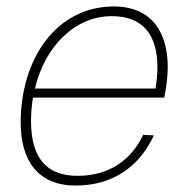

<svg xmlns="http://www.w3.org/2000/svg" viewBox="-20 -562 579 594"><path d="M214 12C332 12 412 -49 456 -143L423 -145C387 -69 320 -18 220 -18C126 -18 76 -71 76 -187C76 -212 78 -237 82 -260H488C494 -289 499 -324 499 -354C499 -461 450 -542 332 -542C154 -542 44 -379 44 -183C44 -68 95 12 214 12ZM326 -512C424 -512 467 -452 467 -354C467 -333 465 -311 461 -288H88C119 -419 212 -512 326 -512Z"/></svg>

Font: Geist Thin
Style: Italic
Weight: 100
Italic angle: -12°
Designer: Basement.studio, Andrés Briganti, Mateo Zaragoza
Foundry: Basement.studio, Vercel, Andrés Briganti, Guido Ferreyra, Mateo Zaragoza
Version: Version 1.500